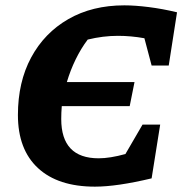

<svg xmlns="http://www.w3.org/2000/svg" viewBox="-20 -687 682 718"><path d="M335 11Q197 11 122 -58.5Q47 -128 47 -257Q47 -380 96.5 -472Q146 -564 235.5 -615.5Q325 -667 445 -667Q485 -667 536.5 -660.5Q588 -654 642 -641L611 -442H547L520 -544Q470 -553 421 -553Q365 -553 308 -539Q283 -506 263 -465Q243 -424 230 -380H483L465 -290H211Q209 -265 209 -242Q209 -95 349 -95Q391 -95 449 -111L513 -221H579L547 -20Q417 11 335 11Z"/></svg>

Font: Piazzolla SC
Style: Bold Italic
Weight: 700
Italic angle: -11.3°
Designer: Juan Pablo del Peral
Foundry: Huerta Tipografica
Version: Version 1.330